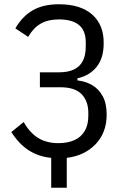

<svg xmlns="http://www.w3.org/2000/svg" viewBox="-20 -730 576 900"><path d="M220 150V10Q160 4 114.5 -25.5Q69 -55 33 -111L91 -158Q120 -107 159.5 -83Q199 -59 253 -59Q298 -59 329.5 -73.5Q361 -88 377.5 -116.5Q394 -145 394 -187V-201Q394 -256 362.5 -288.5Q331 -321 263 -321H167V-391H257Q299 -391 327 -404.5Q355 -418 368.5 -445Q382 -472 382 -512V-531Q382 -587 350 -613Q318 -639 256 -639Q205 -639 170.5 -619Q136 -599 112 -557L52 -597Q85 -654 134 -682Q183 -710 256 -710Q358 -710 412.5 -661.5Q467 -613 466 -527Q466 -457 432.5 -416Q399 -375 343 -363V-353Q381 -349 412 -331Q443 -313 461.5 -279Q480 -245 480 -193Q480 -108 428 -54Q376 0 293 10V150Z"/></svg>

Font: IBM Plex Sans Condensed
Style: Regular
Weight: 400
Width: 3
Designer: Mike Abbink, Paul van der Laan, Pieter van Rosmalen
Foundry: Bold Monday
Version: Version 3.201